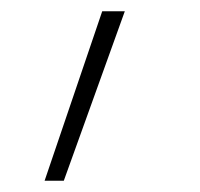

<svg xmlns="http://www.w3.org/2000/svg" viewBox="-20 -150 355 340"><path d="M59 170 161 -130H201L93 170Z"/></svg>

Font: M PLUS 2 Thin ExtraLight
Style: Regular
Weight: 250
Version: Version 1.001